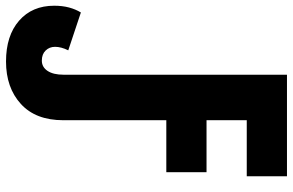

<svg xmlns="http://www.w3.org/2000/svg" viewBox="-206 -562 997 654"><g transform="rotate(90 293.0 -235.5)"><path d="M176 243Q88 243 37 198.5Q-14 154 -14 79Q-14 51 -8 28.5Q-2 6 9 -12L138 31Q126 55 126 76Q126 95 138.5 108Q151 121 173 121Q195 121 208 101.5Q221 82 221 47V-714H567V-577H376V-440H553V-303H376V48Q376 142 320.5 192.5Q265 243 176 243Z"/></g></svg>

Font: Noto Sans Mono ExtraBold
Style: Regular
Weight: 800
Designer: Monotype Design Team
Foundry: Monotype Imaging Inc.
Version: Version 2.014